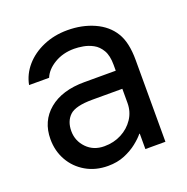

<svg xmlns="http://www.w3.org/2000/svg" viewBox="-103 -629 718 738"><g transform="rotate(-20 256.0 -260.0)"><path d="M218 12Q167 12 127.5 -11Q88 -34 66 -73Q44 -112 44 -160Q44 -234 97 -278Q150 -322 242 -322H370V-346Q370 -384 357 -406Q344 -428 324.5 -438.5Q305 -449 284.5 -452.5Q264 -456 248 -456Q202 -456 167 -435Q132 -414 120 -384H38Q46 -426 75 -459.5Q104 -493 149 -512.5Q194 -532 248 -532Q308 -532 357 -510Q406 -488 431 -447Q456 -407 456 -334V0H374V-63H372Q360 -48 338 -30.5Q316 -13 286 -0.5Q256 12 218 12ZM230 -64Q269 -64 300.5 -80.5Q332 -97 351 -125.5Q370 -154 370 -190V-248H248Q178 -248 154 -225Q130 -202 130 -162Q130 -122 158 -93Q186 -64 230 -64Z"/></g></svg>

Font: Liter
Style: Regular
Weight: 400
Designer: Anton Skugarov
Foundry: skugi
Version: Version 1.004; ttfautohint (v1.8.4.7-5d5b)